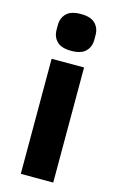

<svg xmlns="http://www.w3.org/2000/svg" viewBox="-117 -798 519 846"><g transform="rotate(15 143.0 -374.5)"><path d="M143 -581Q98 -581 77.5 -601.5Q57 -622 57 -654V-676Q57 -708 77.5 -728.5Q98 -749 143 -749Q188 -749 208.5 -728.5Q229 -708 229 -676V-654Q229 -622 208.5 -601.5Q188 -581 143 -581ZM69 -525H217V0H69Z"/></g></svg>

Font: IBM Plex Sans Arabic
Style: Bold
Weight: 700
Designer: Mike Abbink, Paul van der Laan, Pieter van Rosmalen, Wael Morcos, Khajak Apelian
Foundry: Bold Monday
Version: Version 1.2